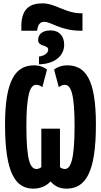

<svg xmlns="http://www.w3.org/2000/svg" viewBox="-20 -1113 603 1143"><path d="M107 -957V-930H201C205 -965 217 -983 244 -983C286 -983 339 -930 464 -930H471V-1034H463C370 -1034 309 -1093 234 -1093C168 -1093 107 -1070 107 -957ZM212 -776V-730C302 -732 362 -778 362 -847C362 -899 332 -932 281 -932C234 -932 207 -910 207 -875C207 -832 267 -849 267 -817C267 -801 251 -782 212 -776ZM179 10C224 10 260 -9 281 -33C302 -8 332 10 375 10C489 10 551 -84 551 -372C551 -643 488 -724 380 -724C347 -724 320 -713 302 -699L330 -594C341 -602 352 -608 366 -608C402 -608 424 -555 424 -364C424 -151 398 -107 366 -107C354 -107 344 -112 337 -118V-347H226V-118C218 -112 209 -107 198 -107C163 -107 137 -146 137 -363C137 -550 159 -608 195 -608C209 -608 220 -603 232 -594L260 -699C242 -713 216 -724 183 -724C75 -724 10 -640 10 -372C10 -84 71 10 179 10Z"/></svg>

Font: Noto Sans Mono SemiCondensed ExtraBold
Style: Regular
Weight: 800
Width: 4
Designer: Monotype Design Team
Foundry: Monotype Imaging Inc.
Version: Version 2.014